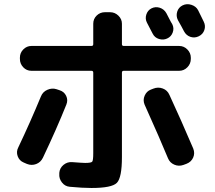

<svg xmlns="http://www.w3.org/2000/svg" viewBox="-20 -852 1040 928"><path d="M845.7 -629.9Q869.1 -629.9 885.7 -612.8Q902.3 -595.7 902.3 -573.2V-567.4Q902.3 -543.9 885.7 -526.9Q869.1 -509.8 845.7 -509.8H578.1Q569.3 -509.8 569.3 -501V-92.8Q569.3 6.8 544.9 31.7Q520.5 56.6 421.9 56.6Q378.9 56.6 317.4 50.8Q293.9 48.8 279.3 29.8Q264.6 10.7 266.6 -11.7V-16.6Q268.6 -40 287.1 -55.2Q305.7 -70.3 329.1 -68.4Q378.9 -64.5 391.6 -64.5Q420.9 -64.5 425.8 -70.8Q430.7 -77.1 430.7 -111.3V-501Q430.7 -509.8 421.9 -509.8H131.8Q108.4 -509.8 92.3 -526.9Q76.2 -543.9 76.2 -567.4V-573.2Q76.2 -596.7 92.8 -613.3Q109.4 -629.9 131.8 -629.9H421.9Q430.7 -629.9 430.7 -638.7V-737.3Q430.7 -760.7 447.3 -776.9Q463.9 -793 487.3 -793H511.7Q535.2 -793 552.2 -776.4Q569.3 -759.8 569.3 -737.3V-638.7Q569.3 -629.9 578.1 -629.9ZM788.1 -666Q769.5 -657.2 748.5 -663.6Q727.5 -669.9 717.8 -689.5Q712.9 -698.2 704.1 -715.8Q695.3 -733.4 690.4 -742.2Q680.7 -760.7 687 -781.2Q693.4 -801.8 711.9 -811.5Q731.4 -821.3 752.4 -814.5Q773.4 -807.6 784.2 -788.1Q789.1 -779.3 797.9 -761.7Q806.6 -744.1 812.5 -735.4Q822.3 -715.8 814.9 -695.3Q807.6 -674.8 788.1 -666ZM937.5 -802.7Q942.4 -793 951.7 -773.9Q960.9 -754.9 964.8 -747.1Q974.6 -727.5 967.8 -707Q960.9 -686.5 940.9 -676.8Q920.9 -667 900.4 -673.8Q879.9 -680.7 869.1 -701.2Q860.4 -718.8 839.8 -754.9Q830.1 -774.4 836.4 -795.4Q842.8 -816.4 862.8 -826.2Q882.8 -835.9 905.3 -828.6Q927.7 -821.3 937.5 -802.7ZM94.7 -66.4Q73.2 -75.2 65.4 -97.2Q57.6 -119.1 68.4 -139.6Q126 -260.7 177.7 -385.7Q186.5 -408.2 209 -418Q231.4 -427.7 252.9 -420.9L267.6 -416Q290 -409.2 299.8 -388.7Q309.6 -368.2 300.8 -346.7Q253.9 -229.5 187.5 -89.8Q176.8 -67.4 154.8 -59.1Q132.8 -50.8 110.4 -59.6ZM866.2 -54.7Q843.8 -46.9 822.3 -56.2Q800.8 -65.4 792 -86.9Q755.9 -174.8 678.7 -346.7Q669.9 -368.2 679.2 -389.6Q688.5 -411.1 709 -418.9L721.7 -423.8Q744.1 -432.6 766.6 -424.3Q789.1 -416 798.8 -393.6Q854.5 -273.4 914.1 -133.8Q922.9 -111.3 913.6 -90.3Q904.3 -69.3 881.8 -60.5Z"/></svg>

Font: Rounded Mgen+ 1m bold
Style: Bold
Weight: 700
Designer: [Source Han Sans]
Ryoko NISHIZUKA  (kana & ideographs); Paul D. Hunt (Latin, Greek & Cyrillic); Wenlong ZHANG  (bopomofo
Version: Version 1.059.20150602